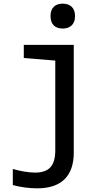

<svg xmlns="http://www.w3.org/2000/svg" viewBox="-20 -784 603 1049"><path d="M323 -628C362 -628 390 -650 390 -696C390 -742 363 -764 323 -764C282 -764 256 -742 256 -696C256 -650 282 -628 323 -628ZM183 245C315 245 383 178 383 50V-539H110V-467L282 -453V37C282 121 249 159 171 159C135 159 86 150 50 139V227C87 238 140 245 183 245Z"/></svg>

Font: Noto Sans Mono SemiCondensed Medium
Style: Regular
Weight: 500
Width: 4
Designer: Monotype Design Team
Foundry: Monotype Imaging Inc.
Version: Version 2.014